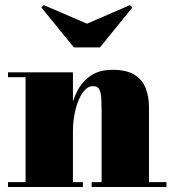

<svg xmlns="http://www.w3.org/2000/svg" viewBox="-20 -750 700 770"><path d="M272.5 -460V-19.5H312.5V0H12V-19.5H82.5V-440.5H12V-460ZM577.5 -319.5V-19.5H647.5V0H347.5V-19.5H387.5V-309.5Q387.5 -351.5 384.2 -371.8Q381 -392 373.2 -398.2Q365.5 -404.5 351.5 -404.5Q335.5 -404.5 321.2 -390Q307 -375.5 296 -350Q285 -324.5 278.8 -291.8Q272.5 -259 272.5 -222.5H255Q255 -261 262.8 -304Q270.5 -347 289.8 -384.8Q309 -422.5 343.5 -446.2Q378 -470 431.5 -470Q487 -470 518.8 -450.5Q550.5 -431 564 -397Q577.5 -363 577.5 -319.5ZM276 -560 146 -720 155.5 -729.5 329 -655 501 -729.5 511 -720 381 -560Z"/></svg>

Font: Bodoni Moda Black
Style: Regular
Weight: 900
Version: Version 2.005